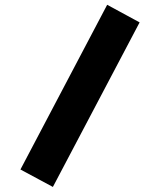

<svg xmlns="http://www.w3.org/2000/svg" viewBox="-20 -757 639 789"><path d="M420.4 -737.3 553.7 -665 197.3 11.2 64 -60.5Z"/></svg>

Font: Poller One
Style: Regular
Weight: 400
Designer: Yvonne Schttler
Foundry: Yvonne Schttler
Version: Version 1.002